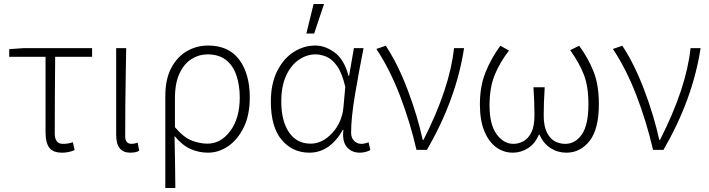

<svg xmlns="http://www.w3.org/2000/svg" viewBox="-20 -750 3533 957"><path d="M290 11Q244 11 225.5 -14Q207 -39 207 -91V-467H26V-505L96 -510H439V-467H255Q253 -272 253 -85Q253 -33 293 -33Q322 -33 343 -41L352 -2Q323 11 290 11Z M629 11Q559 11 559 -78V-510H609L607 -394Q604 -230 604 -71Q604 -33 636 -33Q649 -33 666 -39L674 1Q659 11 629 11Z M854 187H804V-271Q804 -355 833.5 -411Q863 -467 911.5 -495Q960 -523 1017 -523Q1120 -523 1172.5 -452.5Q1225 -382 1225 -264Q1225 -177 1195 -115.5Q1165 -54 1117.5 -21.5Q1070 11 1017 11Q971 11 929.5 -7.5Q888 -26 850 -72Q853 66 854 187ZM1014 -34Q1081 -34 1128 -97.5Q1175 -161 1175 -264Q1175 -325 1158.5 -374Q1142 -423 1106.5 -451Q1071 -479 1014 -479Q972 -479 935 -456Q898 -433 875 -384.5Q852 -336 852 -260V-116Q895 -65 935.5 -49.5Q976 -34 1014 -34Z M1546 -583H1507L1543 -730H1595ZM1773 11Q1737 11 1713.5 -12Q1690 -35 1690 -80Q1690 -91 1692 -103H1689Q1624 11 1522 11Q1438 11 1384 -53Q1330 -117 1330 -244Q1330 -332 1361 -394.5Q1392 -457 1442.5 -490Q1493 -523 1552 -523Q1601 -523 1648.5 -488Q1696 -453 1717 -372H1720L1744 -510H1792Q1770 -399 1750 -281.5Q1730 -164 1730 -88Q1730 -63 1745 -48Q1760 -33 1781 -33Q1797 -33 1817 -41L1826 -2Q1801 11 1773 11ZM1528 -34Q1587 -34 1636 -87Q1685 -140 1692 -217L1701 -317Q1685 -386 1660 -421Q1635 -456 1606.5 -467.5Q1578 -479 1553 -479Q1509 -479 1469.5 -452Q1430 -425 1406 -372.5Q1382 -320 1382 -244Q1382 -147 1420.5 -90.5Q1459 -34 1528 -34Z M2108 -3H2056Q2024 -142 1973.5 -273.5Q1923 -405 1856 -506L1903 -522Q1964 -429 2012.5 -300.5Q2061 -172 2087 -53H2091Q2222 -311 2243 -510H2293Q2254 -255 2108 -3Z M2803 11Q2760 11 2724.5 -11.5Q2689 -34 2669 -79H2666Q2647 -34 2612 -11.5Q2577 11 2536 11Q2491 11 2454 -15.5Q2417 -42 2394.5 -95.5Q2372 -149 2372 -230Q2372 -321 2400.5 -391Q2429 -461 2474 -522L2517 -498Q2470 -437 2445 -374.5Q2420 -312 2420 -224Q2420 -130 2455 -81.5Q2490 -33 2539 -33Q2565 -33 2589 -46Q2613 -59 2628.5 -90Q2644 -121 2644 -176Q2644 -236 2639 -315H2695Q2690 -236 2690 -176Q2690 -121 2706 -89.5Q2722 -58 2746 -45.5Q2770 -33 2797 -33Q2848 -33 2880.5 -80.5Q2913 -128 2913 -231Q2913 -318 2890.5 -377Q2868 -436 2822 -500L2867 -522Q2912 -460 2938.5 -393.5Q2965 -327 2965 -232Q2965 -107 2919 -48Q2873 11 2803 11Z M3287 -3H3235Q3203 -142 3152.5 -273.5Q3102 -405 3035 -506L3082 -522Q3143 -429 3191.5 -300.5Q3240 -172 3266 -53H3270Q3401 -311 3422 -510H3472Q3433 -255 3287 -3Z"/></svg>

Font: LXGW 975 Gothic SC 200W
Style: Regular
Weight: 200
Version: Version 2.01;February 25, 2021